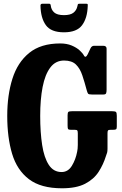

<svg xmlns="http://www.w3.org/2000/svg" viewBox="-20 -999 655 1034"><path d="M367.5 -400H584Q599.5 -400 604.2 -396.2Q609 -392.5 609 -375.5V-317.5Q609 -305.5 605 -302.8Q601 -300 589 -300H576.5Q565 -300 562 -296.8Q559 -293.5 559 -282V-199Q559 -184 556.8 -176.8Q554.5 -169.5 550.5 -158.5Q536.5 -113 511 -73.5Q485.5 -34 438.5 -9.5Q391.5 15 314 15Q200 15 135.8 -34Q71.5 -83 45.2 -170.8Q19 -258.5 19 -375Q19 -486.5 46.8 -574.8Q74.5 -663 137.2 -714Q200 -765 304 -765Q339.5 -765 365.8 -754Q392 -743 408.5 -728Q425 -713 431.5 -701Q440.5 -683 452.5 -707L467.5 -739Q474 -752.5 487 -752.5H535.5Q554 -752.5 554 -737V-516Q554 -503.5 551.5 -496.8Q549 -490 536.5 -490H475.5Q458 -490 454.5 -494.5Q451 -499 447.5 -511.5Q435.5 -557 423.2 -593.5Q411 -630 389 -651.5Q367 -673 325 -673Q279 -673 250.8 -635.2Q222.5 -597.5 209.5 -530.5Q196.5 -463.5 196.5 -375Q196.5 -286.5 207 -218.2Q217.5 -150 242.8 -111.2Q268 -72.5 311.5 -72.5Q346.5 -72.5 367 -106Q387.5 -139.5 395.5 -182Q397 -191 398 -198.2Q399 -205.5 399 -218.5V-280.5Q399 -293.5 396 -296.8Q393 -300 381 -300H363Q348 -300 346 -305.2Q344 -310.5 344 -324.5V-378Q344 -393 348.5 -396.5Q353 -400 367.5 -400ZM324.5 -825Q254.5 -825 226.8 -863.8Q199 -902.5 198 -969.5Q198 -979 209.5 -979H244Q252 -979 253 -971Q255.5 -946.5 271.8 -932Q288 -917.5 324.5 -917.5Q359 -917.5 375.5 -930.5Q392 -943.5 396.5 -964.5Q398.5 -971.5 399.2 -975.2Q400 -979 409 -979H442.5Q450.5 -979 451.8 -976.8Q453 -974.5 452.5 -967Q450.5 -901.5 422 -863.2Q393.5 -825 324.5 -825Z"/></svg>

Font: Besley* Condensed
Style: Bold
Weight: 700
Width: 3
Designer: Owen Earl
Foundry: indestructible type*
Version: Version 3.000; ttfautohint (v1.8.3)